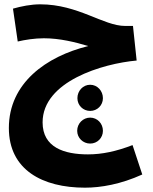

<svg xmlns="http://www.w3.org/2000/svg" viewBox="-20 -597 708 888"><path d="M638 210 593 74C518 103 452 117 387 117C277 117 177 85 177 -31C177 -221 455 -303 612 -317L595 -477H559C458 -477 342 -577 166 -577C123 -577 79 -568 40 -557L62 -405C96 -413 140 -420 183 -420C256 -420 329 -402 388 -384C194 -336 21 -213 21 -5C21 189 177 271 373 271C447 271 539 255 638 210ZM397 -84C430 -84 456 -110 456 -143C456 -177 430 -205 397 -205C364 -205 338 -177 338 -143C338 -110 364 -84 397 -84ZM397 67C430 67 456 41 456 8C456 -26 430 -53 397 -53C364 -53 337 -26 337 8C337 41 364 67 397 67Z"/></svg>

Font: Noto Sans Arabic UI SemiCondensed Extra
Style: Regular
Weight: 800
Width: 4
Designer: Nadine Chahine - Monotype Design Team
Foundry: Monotype Imaging Inc.
Version: Version 1.900